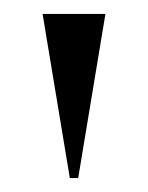

<svg xmlns="http://www.w3.org/2000/svg" viewBox="-20 -728 212 275"><path d="M80 -473 41 -708H131L92 -473Z"/></svg>

Font: Kalnia Medium
Style: Regular
Weight: 500
Designer: Frida Medrano
Foundry: Frida Medrano
Version: Version 1.105